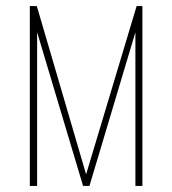

<svg xmlns="http://www.w3.org/2000/svg" viewBox="-20 -611 566 631"><path d="M78 0V-591H101L263 -38L429 -591H448V0H425V-505L274 0H253L102 -505V0Z"/></svg>

Font: Alumni Sans Thin Thin
Style: Regular
Weight: 250
Version: Version 1.018